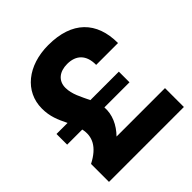

<svg xmlns="http://www.w3.org/2000/svg" viewBox="-198 -869 1006 1006"><g transform="rotate(-45 305.5 -366.0)"><path d="M35 -133V0H590V-140H231C274 -184 298 -237 294 -293H480V-372H269C247 -419 222 -462 222 -510C222 -562 260 -592 317 -592C382 -592 422 -555 421 -481H583C583 -639 493 -732 317 -732C165 -732 58 -646 58 -520C58 -461 76 -421 100 -372H18V-293H130C144 -230 119 -176 35 -133Z"/></g></svg>

Font: Aspekta 750
Style: Regular
Weight: 750
Designer: Ivo Dolenc
Version: Version 2.000